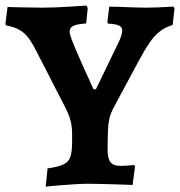

<svg xmlns="http://www.w3.org/2000/svg" viewBox="-30 -669 656 699"><path d="M136.3 10.6 143.2 -56.1Q182.4 -61.3 201.4 -70.5Q220.4 -79.7 226.4 -98.7Q232.5 -117.6 232.5 -151V-182.4Q232.5 -208.2 226.8 -230.2Q221.1 -252.2 204 -285L106.3 -475.2Q90.8 -506.3 76.9 -526.5Q62.9 -546.6 43.6 -558.6Q24.3 -570.5 -7.5 -576.3L-10.4 -581.2L-2.6 -643.6Q-2.6 -643.6 11.5 -643.1Q25.6 -642.6 46.4 -642.3Q67.2 -642.1 88.9 -641.6Q110.7 -641.1 125.4 -641.1Q144.6 -641.1 171.6 -642.1Q198.6 -643.1 224.4 -644.8Q250.2 -646.6 267.4 -647.6Q284.6 -648.6 284.6 -648.6L289.4 -639.8L283.7 -583.6Q249.5 -581.4 236.5 -574.6Q223.4 -567.8 223.4 -552.6Q223.4 -545.4 231.3 -524.5Q239.1 -503.7 251.2 -476Q263.2 -448.2 275.6 -420.6Q288.1 -393 297.8 -372Q307.5 -350.9 310.2 -344.2H319.2L400.3 -512Q415 -541 415 -559.3Q415 -570.5 402.6 -576.2Q390.3 -581.9 363.2 -583L360.8 -587.9L367.7 -644.9Q379.9 -644.9 402.6 -644.1Q425.3 -643.3 451.8 -642.2Q478.3 -641.1 499.9 -641.1Q522.6 -641.1 545.8 -642.1Q569.1 -643.1 585.2 -644.1Q601.4 -645.1 601.4 -645.1L605.4 -637.6L598.5 -578.1Q570.3 -569.4 550.9 -553.9Q531.4 -538.5 514.5 -513.7Q497.6 -488.8 476.5 -449.9L380.5 -271.2Q371.9 -253.6 367.8 -235.6Q363.8 -217.6 363 -193.2Q362.2 -168.8 361.7 -130.9Q361.1 -94.3 371.3 -79.7Q381.5 -65.2 408.4 -65.2Q425.2 -65.2 441.8 -66.7Q458.3 -68.2 458.3 -68.2L461.7 -63.3L452.7 4.4Q452.7 4.4 434.6 3.6Q416.6 2.9 390.1 2.2Q363.6 1.5 336.2 0.7Q308.8 0 289.6 0Q268.3 0 242 1.8Q215.7 3.5 191.7 5.3Q167.7 7.1 152 8.9Q136.3 10.6 136.3 10.6Z"/></svg>

Font: Alegreya
Style: Regular
Weight: 400
Designer: Juan Pablo del Peral
Foundry: Huerta Tipografica
Version: Version 2.009